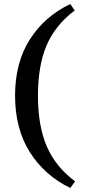

<svg xmlns="http://www.w3.org/2000/svg" viewBox="-20 -750 421 956"><path d="M354 153 330 186Q202 124 128.5 7.5Q55 -109 55 -274Q55 -438 128.5 -553.5Q202 -669 330 -730L352 -698Q255 -625 212 -524Q169 -423 169 -274Q169 -123 213 -21Q257 81 354 153Z"/></svg>

Font: STIX Two Text SemiBold
Style: Regular
Weight: 600
Designer: Ross Mills, John Hudson & Paul Hanslow, Tiro Typeworks Ltd; with prior portions MicroPress Inc., and Coen Hoffman.
Foundry: Tiro Typeworks Ltd
Version: Version 2.13 b171